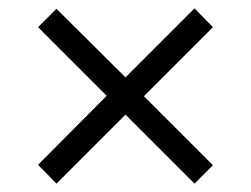

<svg xmlns="http://www.w3.org/2000/svg" viewBox="-20 -588 601 459"><path d="M71 -194 235 -359 71 -523 115 -567 280 -403 445 -568 489 -523 324 -358 489 -193 445 -149 280 -314 115 -149Z"/></svg>

Font: Noto Serif Sinhala Medium
Style: Regular
Weight: 500
Designer: Jelle Bosma - Monotype Design Team
Foundry: Monotype Imaging Inc.
Version: Version 2.007; ttfautohint (v1.8.4.7-5d5b)